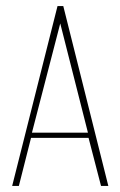

<svg xmlns="http://www.w3.org/2000/svg" viewBox="-20 -611 396 631"><path d="M20 0 169 -591H188L336 0H312L271 -158H82L42 0ZM85 -175H269L178 -534Z"/></svg>

Font: Alumni Sans SC Thin
Style: Regular
Weight: 100
Designer: Robert E. Leuschke
Foundry: Robert E. Leuschke
Version: Version 1.018